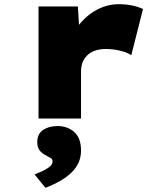

<svg xmlns="http://www.w3.org/2000/svg" viewBox="-20 -566 792 917"><path d="M164 0V-535H352L364 -338L304 -342Q320 -399 356 -445.5Q392 -492 442 -519Q492 -546 548 -546Q580 -546 610 -540Q640 -534 663 -523L607 -302Q590 -315 555.5 -323.5Q521 -332 486 -332Q455 -332 432 -323.5Q409 -315 394.5 -299.5Q380 -284 373.5 -265.5Q367 -247 367 -226V0ZM197 331 145 267Q159 262 179 253Q199 244 215 232Q231 220 231 205Q231 195 223.5 190Q216 185 203 178Q180 167 169 152Q158 137 158 113Q158 73 186 54.5Q214 36 255 36Q302 36 334.5 64.5Q367 93 367 153Q367 184 355.5 210Q344 236 321.5 258Q299 280 267.5 298Q236 316 197 331Z"/></svg>

Font: Lexend Peta Black
Style: Regular
Weight: 900
Version: Version 1.007